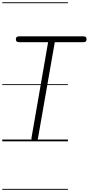

<svg xmlns="http://www.w3.org/2000/svg" viewBox="-25 -1250 786 1698"><path d="M280 0Q262.5 0 256.8 -8Q251 -16 253.5 -31L400.5 -877H146.5Q127.5 -877 121.5 -884Q115.5 -891 115.5 -903Q115.5 -914.5 121.5 -921.5Q127.5 -928.5 146.5 -928.5H711Q729 -928.5 734.8 -921.5Q740.5 -914.5 740.5 -903Q740.5 -891 734.8 -884Q729 -877 711 -877H459.5L311.5 -31Q310 -20 304.5 -10Q299 0 280 0ZM280 0Q262.5 0 256.8 -8Q251 -16 253.5 -31L400.5 -877H146.5Q127.5 -877 121.5 -884Q115.5 -891 115.5 -903Q115.5 -914.5 121.5 -921.5Q127.5 -928.5 146.5 -928.5H711Q729 -928.5 734.8 -921.5Q740.5 -914.5 740.5 -903Q740.5 -891 734.8 -884Q729 -877 711 -877H459.5L311.5 -31Q310 -20 304.5 -10Q299 0 280 0ZM-5 420.5H575.5V428.5H-5ZM-5 -16H575.5V0H-5ZM-5 -505.5H575.5V-497.5H-5ZM-5 -1230H575.5V-1222H-5Z"/></svg>

Font: Edu VIC WA NT Pre Guide
Style: Regular
Weight: 400
Designer: Tina and Corey Anderson, Eben Sorkin, Mirko Velimirovic
Foundry: Google for Education
Version: Version 1.000